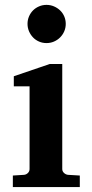

<svg xmlns="http://www.w3.org/2000/svg" viewBox="-20 -760 373 780"><path d="M32.2 0V-46.9L78.1 -49.8Q86.9 -50.8 93.5 -57.4Q100.1 -64 100.1 -73.2V-409.2H36.1V-450.2L182.1 -500H232.9V-73.2Q232.9 -64 240 -57.4Q247.1 -50.8 255.9 -49.8L304.2 -46.9V0ZM247.1 -663.1Q247.1 -647 241 -632.8Q234.9 -618.7 224.1 -607.9Q213.4 -597.2 199.2 -591.1Q185.1 -585 168.9 -585Q152.8 -585 138.7 -591.1Q124.5 -597.2 114.3 -607.9Q104 -618.7 97.9 -632.8Q91.8 -647 91.8 -663.1Q91.8 -679.2 97.9 -693.4Q104 -707.5 114.3 -717.8Q124.5 -728 138.7 -734.1Q152.8 -740.2 168.9 -740.2Q185.1 -740.2 199.2 -734.1Q213.4 -728 224.1 -717.8Q234.9 -707.5 241 -693.4Q247.1 -679.2 247.1 -663.1Z"/></svg>

Font: Charis SIL Viet
Style: Bold
Weight: 700
Foundry: SIL International
Version: Version 5.000